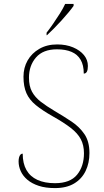

<svg xmlns="http://www.w3.org/2000/svg" viewBox="-20 -951 530 981"><path d="M261 10Q213 10 178 -1.5Q143 -13 120 -32.5Q97 -52 86 -76.5Q75 -101 75 -126Q75 -138 77.5 -147Q80 -156 84.5 -161Q89 -166 96 -166Q96 -116 115 -82.5Q134 -49 171 -32Q208 -15 261 -15Q338 -15 373.5 -58Q409 -101 409 -168Q409 -209 393 -239.5Q377 -270 341.5 -297.5Q306 -325 249 -357Q196 -387 163 -414Q130 -441 115 -475Q100 -509 100 -559Q100 -605 121 -642Q142 -679 181 -701.5Q220 -724 272 -724Q318 -724 353.5 -709Q389 -694 409 -669.5Q429 -645 429 -614Q429 -595 424 -585Q419 -575 408 -575Q408 -618 392 -645.5Q376 -673 345.5 -686Q315 -699 271 -699Q200 -699 164 -657.5Q128 -616 128 -554Q128 -511 143.5 -482.5Q159 -454 188 -431.5Q217 -409 259 -384Q305 -357 345.5 -330Q386 -303 411.5 -265.5Q437 -228 437 -169Q437 -118 417.5 -77.5Q398 -37 359 -13.5Q320 10 261 10ZM218 -784Q233 -803 251 -829Q269 -855 286 -882Q303 -909 313 -931H356V-921Q347 -908 330.5 -888Q314 -868 294 -846Q274 -824 254.5 -804.5Q235 -785 220 -771H218Z"/></svg>

Font: Noto Serif Lao Thin
Style: Regular
Weight: 250
Designer: Monotype Design Team
Foundry: Monotype Imaging Inc.
Version: Version 2.003